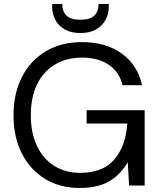

<svg xmlns="http://www.w3.org/2000/svg" viewBox="-20 -921 798 953"><path d="M375 12Q277 12 203 -33.5Q129 -79 88 -160Q47 -241 47 -349Q47 -456 88.5 -538Q130 -620 206.5 -666Q283 -712 387 -712Q505 -712 584 -655.5Q663 -599 685 -498H588Q574 -561 522 -598Q470 -635 387 -635Q310 -635 252.5 -600.5Q195 -566 164 -502Q133 -438 133 -349Q133 -260 164 -195.5Q195 -131 250.5 -97Q306 -63 378 -63Q490 -63 547 -129Q604 -195 612 -308H410V-374H698V0H621L614 -115Q589 -74 556.5 -45.5Q524 -17 480 -2.5Q436 12 375 12ZM379 -757Q333 -757 302 -774.5Q271 -792 255 -821.5Q239 -851 239 -887V-901H289Q289 -864 310 -843.5Q331 -823 379 -823Q427 -823 448 -843.5Q469 -864 469 -901H520V-887Q520 -851 503.5 -821.5Q487 -792 456 -774.5Q425 -757 379 -757Z"/></svg>

Font: DM Sans 16pt
Style: Regular
Weight: 400
Version: Version 4.004;gftools[0.9.30]